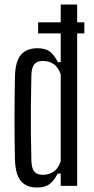

<svg xmlns="http://www.w3.org/2000/svg" viewBox="-20 -820 415 847"><path d="M148.2 -721.5H352V-672.6H148.2ZM144.3 7.2Q95.8 7.2 72 -21.5Q48.1 -50.2 46 -115.7Q45 -157.1 44.5 -202.8Q44 -248.5 44 -296Q44 -343.6 44.5 -391.3Q45 -439 46 -484.7Q48.1 -550.7 72.8 -578.9Q97.4 -607.2 145.5 -607.2Q181 -607.2 200.4 -592.1Q219.8 -577 235.2 -545.7H247.9V-800H320.4V0H247.9V-54.3H234.4Q219.4 -24.6 199.6 -8.7Q179.8 7.2 144.3 7.2ZM169.3 -48.9Q196.9 -48.9 217.5 -63.5Q238.1 -78 247.9 -108.6V-491.4Q238.1 -522.4 217.7 -536.7Q197.3 -551.1 169.7 -551.1Q143.5 -551.1 131.6 -536.8Q119.6 -522.5 118.5 -489.8Q116.8 -423.2 116.3 -357.9Q115.7 -292.5 116.3 -230.4Q116.8 -168.3 118.5 -110.2Q119.6 -77.9 131.2 -63.4Q142.7 -48.9 169.3 -48.9Z"/></svg>

Font: Big Shoulders Display SC Thin
Style: Regular
Weight: 100
Designer: Patric King
Foundry: XO Type Co
Version: Version 2.002